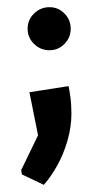

<svg xmlns="http://www.w3.org/2000/svg" viewBox="-20 -371 278 535"><path d="M102 144 41 115 39 103 86 6 62 -114 171 -131Q173 -123 176 -101.5Q179 -80 179 -54Q179 -17 168 21Q157 59 139 91Q121 123 102 144ZM118 -231Q93 -231 75 -248.5Q57 -266 57 -291Q57 -316 75 -333.5Q93 -351 118 -351Q142 -351 159.5 -333.5Q177 -316 177 -291Q177 -266 159.5 -248.5Q142 -231 118 -231Z"/></svg>

Font: Kreon
Style: Regular
Weight: 400
Designer: Julia Petretta
Foundry: Julia Petretta and Eli Heuer
Version: Version 2.002